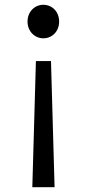

<svg xmlns="http://www.w3.org/2000/svg" viewBox="-20 -577 363 802"><path d="M161 -417C198 -417 227 -446 227 -487C227 -528 198 -557 161 -557C125 -557 95 -528 95 -487C95 -446 125 -417 161 -417ZM115 205H208L193 -322H130Z"/></svg>

Font: Noto Sans JP
Style: Regular
Weight: 400
Designer: Ryoko NISHIZUKA  (kana, bopomofo & ideographs); Paul D. Hunt (Latin, Greek & Cyrillic); Sandoll Communications , Soo-you
Foundry: Adobe
Version: Version 2.002;hotconv 1.0.116;makeotfexe 2.5.65601